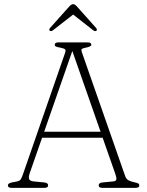

<svg xmlns="http://www.w3.org/2000/svg" viewBox="-20 -904 706 924"><path d="M211.5 -12Q211.5 0 194.5 0H35Q18 0 18 -12Q18 -22 37 -26L60.5 -30.5Q75 -33 80.5 -42Q86 -51 92.5 -71L293 -649Q297.5 -662 293.5 -666.2Q289.5 -670.5 273.5 -674Q259 -676.5 251.2 -679.2Q243.5 -682 243.5 -688Q243.5 -700 260.5 -700H402.5Q419.5 -700 419.5 -688Q419.5 -679.5 390 -674Q377.5 -671.5 373.8 -668.2Q370 -665 373.5 -654L583 -55Q587.5 -42.5 598 -36.5Q608.5 -30.5 627.5 -26.5Q641 -24 645.8 -20.8Q650.5 -17.5 650.5 -12Q650.5 0 633.5 0H472Q455 0 455 -12Q455 -24.5 474 -26L525 -31Q538 -32 539.8 -40.5Q541.5 -49 535 -67L474 -241H182.5L123.5 -72Q116.5 -52 120 -42.5Q123.5 -33 141.5 -31L192.5 -26Q211.5 -24.5 211.5 -12ZM192.5 -270H464L328 -658.5ZM443 -755.5Q437.5 -752 429 -758L332 -834L234.5 -758Q226 -752 220.5 -755.5Q213.5 -760.5 221 -769.5L313 -872.5Q323.5 -884 332.5 -884Q340.5 -884 350.5 -872.5L442.5 -769.5Q450 -760.5 443 -755.5Z"/></svg>

Font: Fraunces 9pt SuperSoft Thin
Style: Regular
Weight: 100
Version: Version 1.000;[b76b70a41]